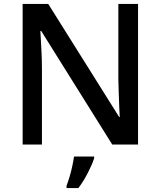

<svg xmlns="http://www.w3.org/2000/svg" viewBox="-20 -734 816 975"><path d="M681 0H550L189 -577H185Q187 -537 190 -485.5Q193 -434 193 -380V0H95V-714H225L585 -140H588Q587 -161 585.5 -193Q584 -225 583 -261.5Q582 -298 581 -330V-714H681ZM458 70Q449 99 426.5 143Q404 187 378 221H318V209Q325 191 333 164.5Q341 138 347 110Q353 82 356 61H458Z"/></svg>

Font: Noto Sans Arabic Med
Style: Regular
Weight: 500
Designer: Monotype Design Team, Nadine Chahine, Nizar Qandah and Khaled Hosny
Foundry: Monotype Imaging Inc.
Version: Version 2.012; ttfautohint (v1.8.4.7-5d5b)